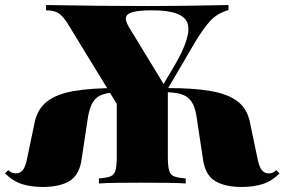

<svg xmlns="http://www.w3.org/2000/svg" viewBox="-36 -729 1131 763"><path d="M469 -249 235 -632Q216 -663 198 -675.5Q180 -688 147 -688V-709Q258 -707 357.5 -706Q457 -705 555 -705Q613 -705 698.5 -706Q784 -707 872 -709V-689Q827 -676 799 -645.5Q771 -615 736 -556L556 -249ZM134 14Q88 14 51.5 2.5Q15 -9 -16 -40L-3 -53Q4 -46 11 -43Q18 -40 27 -40Q45 -40 55.5 -54Q66 -68 73 -105L102 -244Q114 -298 152.5 -327Q191 -356 259 -367.5Q327 -379 425 -379H458V-363H449Q404 -363 376.5 -355Q349 -347 335 -326Q321 -305 314 -266L288 -94Q279 -33 240 -9.5Q201 14 134 14ZM357 0V-20Q387 -22 402.5 -28Q418 -34 423 -52Q428 -70 428 -106V-372H631V-106Q631 -70 636 -52Q641 -34 656.5 -28Q672 -22 702 -20V0Q674 -2 626 -2.5Q578 -3 524 -3Q478 -3 432 -2.5Q386 -2 357 0ZM925 14Q858 14 819 -9.5Q780 -33 771 -94L745 -266Q739 -305 724.5 -326Q710 -347 683 -355Q656 -363 610 -363H601V-379H634Q732 -379 800 -367.5Q868 -356 907 -327Q946 -298 957 -244L986 -105Q993 -68 1003.5 -54Q1014 -40 1032 -40Q1041 -40 1048 -43Q1055 -46 1062 -53L1075 -40Q1044 -9 1007.5 2.5Q971 14 925 14ZM624 -379 580 -338 656 -466Q727 -586 709 -637Q691 -688 570 -688Q524 -688 497.5 -682.5Q471 -677 465.5 -663Q460 -649 476 -622Z"/></svg>

Font: Playfair Display Black
Style: Regular
Weight: 900
Designer: Claus Eggers Sørensen
Foundry: Claus Eggers Sørensen
Version: Version 1.203